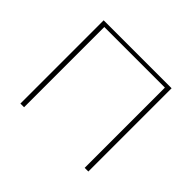

<svg xmlns="http://www.w3.org/2000/svg" viewBox="-147 -865 1073 1073"><g transform="rotate(45 389.5 -329.0)"><path d="M658 0H629V-634H150V0H121V-658H658Z"/></g></svg>

Font: Ysabeau Extralight
Style: Regular
Weight: 200
Designer: Christian Thalmann (Catharsis Fonts)
Version: Version 0.003